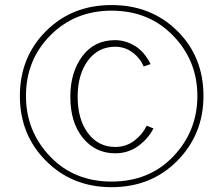

<svg xmlns="http://www.w3.org/2000/svg" viewBox="-20 -737 893 769"><path d="M261.7 -349.6Q261.7 -447.3 309.6 -511.7Q357.4 -576.2 441.4 -576.2Q481.4 -576.2 519.5 -553.7Q557.6 -531.2 583 -480.5L555.7 -470.7Q540 -505.9 509.8 -527.8Q479.5 -549.8 441.4 -549.8Q373 -549.8 332 -494.1Q291 -438.5 291 -349.6Q291 -258.8 332.5 -203.6Q374 -148.4 441.4 -148.4Q484.4 -148.4 517.1 -172.9Q549.8 -197.3 567.4 -233.4L594.7 -222.7Q573.2 -180.7 533.2 -151.9Q493.2 -123 441.4 -123Q362.3 -123 312 -184.6Q261.7 -246.1 261.7 -349.6ZM59.6 -352.5Q59.6 -507.8 164.1 -612.3Q268.6 -716.8 426.8 -716.8Q585 -716.8 689.9 -613.3Q794.9 -509.8 794.9 -352.5Q794.9 -199.2 690.4 -93.3Q585.9 12.7 426.8 12.7Q269.5 12.7 164.6 -92.3Q59.6 -197.3 59.6 -352.5ZM84 -352.5Q84 -211.9 180.2 -110.8Q276.4 -9.8 426.8 -9.8Q578.1 -9.8 674.3 -110.8Q770.5 -211.9 770.5 -352.5Q770.5 -494.1 673.3 -594.2Q576.2 -694.3 426.8 -694.3Q280.3 -694.3 182.1 -595.7Q84 -497.1 84 -352.5Z"/></svg>

Font: Gothic A1 Thin
Style: Regular
Weight: 250
Designer: HanYang I&C Co.,Ltd.
Foundry: HanYang I&C Co.,Ltd.
Version: Version 2.50